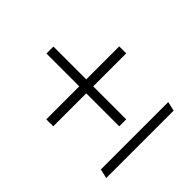

<svg xmlns="http://www.w3.org/2000/svg" viewBox="-153 -719 856 856"><g transform="rotate(-45 275.0 -290.5)"><path d="M297 -374H505V-330H297V-122H253V-330H45V-374H253V-581H297ZM49 0 59 -44H484L474 0Z"/></g></svg>

Font: EauTest Semilight
Style: Italic
Weight: 300
Italic angle: -12°
Designer: Christian Thalmann (Catharsis Fonts)
Version: Version 0.001;PS 000.001;hotconv 1.0.88;makeotf.lib2.5.64775